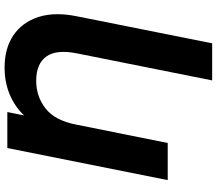

<svg xmlns="http://www.w3.org/2000/svg" viewBox="-74 -678 946 838"><g transform="rotate(-90 399.0 -259.0)"><path d="M523 -712Q607 -712 664 -673.5Q721 -635 744 -563.5Q767 -492 746 -392L629 194H467L585 -396Q603 -485 571.5 -529.5Q540 -574 465 -574Q397 -574 344.5 -533Q292 -492 274 -399L194 0H32L172 -700H329L295 -532L278 -581Q319 -645 382 -678.5Q445 -712 523 -712Z"/></g></svg>

Font: Montserrat Thin
Style: Bold Italic
Weight: 700
Italic angle: -11.3°
Version: Version 9.000